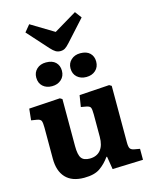

<svg xmlns="http://www.w3.org/2000/svg" viewBox="-148 -1125 973 1234"><g transform="rotate(-15 338.5 -508.5)"><path d="M256 14Q175 14 133.5 -30.5Q92 -75 92 -157V-363Q92 -395 87 -408Q82 -421 59 -425L21 -431L29 -507L236 -520L251 -511V-198Q251 -140 267 -118Q283 -96 322 -96Q369 -96 394.5 -126.5Q420 -157 420 -215V-364Q420 -400 414 -410.5Q408 -421 386 -425L352 -431L364 -507L564 -520L579 -511V-135Q579 -106 585.5 -95Q592 -84 611 -80L650 -73V0L446 7L432 -79H428Q399 -38 361.5 -12Q324 14 256 14ZM319 -812Q302 -812 288 -820Q274 -828 255 -849L132 -986L169 -1031L321 -939L473 -1030L506 -986L380 -847Q363 -828 350 -820Q337 -812 319 -812ZM437 -608Q400 -608 376 -629.5Q352 -651 352 -688Q352 -722 376 -744Q400 -766 437 -766Q479 -766 501 -744.5Q523 -723 523 -688Q523 -652 499 -630Q475 -608 437 -608ZM209 -608Q171 -608 147.5 -629.5Q124 -651 124 -688Q124 -722 147.5 -744Q171 -766 209 -766Q251 -766 273 -744.5Q295 -723 295 -688Q295 -652 270.5 -630Q246 -608 209 -608Z"/></g></svg>

Font: Literata 12pt
Style: Bold
Weight: 700
Designer: Latin by Veronika Burian and Jose Scaglione. Greek by Irene Vlachou. Cyrillic by Vera Evstafieva.
Foundry: TypeTogether
Version: Version 3.002